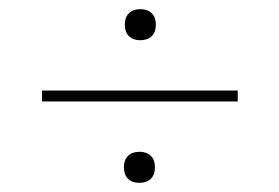

<svg xmlns="http://www.w3.org/2000/svg" viewBox="-20 -566 610 420"><path d="M253 -512Q253 -528 262 -537Q271 -546 287 -546Q303 -546 312 -537Q321 -528 321 -512Q321 -496 312 -487Q303 -478 287 -478Q271 -478 262 -487Q253 -496 253 -512ZM72 -368H500V-344H72ZM251 -200Q251 -216 260 -225Q269 -234 285 -234Q301 -234 310 -225Q319 -216 319 -200Q319 -184 310 -175Q301 -166 285 -166Q269 -166 260 -175Q251 -184 251 -200Z"/></svg>

Font: Trirong Thin
Style: Regular
Weight: 250
Designer: Katatrad Team
Foundry: CadsonDemak
Version: Version 1.001